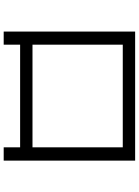

<svg xmlns="http://www.w3.org/2000/svg" viewBox="124 -872 752 1040"><g transform="rotate(90 500.0 -352.0)"><path d="M222 4H151V-708H850V4H778V-85H222ZM222 -641V-152H778V-641Z"/></g></svg>

Font: PlemolJP35 Console
Style: Regular
Weight: 400
Version: v2.0.3; ttfautohint (v1.8.4.7-5d5b-dirty) -l 6 -r 45 -G 200 